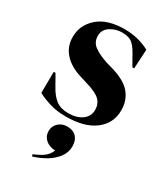

<svg xmlns="http://www.w3.org/2000/svg" viewBox="-188 -582 815 933"><g transform="rotate(30 219.5 -115.5)"><path d="M193 15Q144 15 105 3.5Q66 -8 33 -25L34 -144H44L78 -84Q100 -44 126.5 -24.5Q153 -5 194 -5Q242 -5 271.5 -26.5Q301 -48 301 -84Q301 -117 280 -138Q259 -159 202 -176L160 -189Q99 -207 64 -245Q29 -283 29 -338Q29 -404 81 -450Q133 -496 230 -496Q269 -496 303.5 -487.5Q338 -479 370 -462L364 -354H354L319 -416Q300 -449 281.5 -462.5Q263 -476 226 -476Q192 -476 162 -457Q132 -438 132 -403Q132 -369 157.5 -349Q183 -329 233 -312L278 -299Q350 -277 381 -238.5Q412 -200 412 -146Q412 -73 354.5 -29Q297 15 193 15ZM148 265 145 254Q180 240 200.5 224.5Q221 209 231 184Q196 182 176 163.5Q156 145 156 117Q156 89 176 71Q196 53 224 53Q258 53 276 72Q294 91 294 124Q294 158 274 185.5Q254 213 221 233Q188 253 148 265Z"/></g></svg>

Font: DeepMind Serif Display
Style: Regular
Weight: 400
Designer: Frank Grießhammer / Modifications: Colophon Foundry
Foundry: Colophon Foundry
Version: Version 5.003; ttfautohint (v1.8.2)